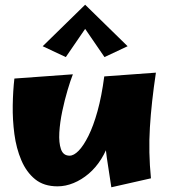

<svg xmlns="http://www.w3.org/2000/svg" viewBox="-20 -772 721 814"><path d="M224 18Q166 18 129 -12Q92 -42 70.5 -92.5Q49 -143 41 -203.5Q33 -264 34 -325.5Q35 -387 41 -439L289 -457Q279 -432 266.5 -390Q254 -348 244 -300.5Q234 -253 231.5 -210Q229 -167 238.5 -139.5Q248 -112 275 -112Q293 -112 313.5 -133Q334 -154 355 -196Q376 -238 393.5 -301Q411 -364 422 -448L459 -276Q459 -224 445.5 -179Q432 -134 409 -97.5Q386 -61 356 -35.5Q326 -10 292 4Q258 18 224 18ZM452 22Q441 -46 433 -102.5Q425 -159 421.5 -212Q418 -265 418 -322Q418 -379 422 -448L641 -464Q622 -338 615.5 -232Q609 -126 620 -16ZM259 -530 161 -576 341 -752 355 -670ZM423 -530 327 -670 341 -752 521 -576Z"/></svg>

Font: Marhey Light
Style: Bold
Weight: 700
Version: Version 1.000